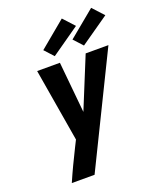

<svg xmlns="http://www.w3.org/2000/svg" viewBox="-176 -1099 1000 1205"><g transform="rotate(-20 324.5 -496.0)"><path d="M243 0H91Q113 -51 137 -101.5Q161 -152 186 -202L209 -248L127 -735H279L312 -395L451 -735H603ZM458 -785 403 -845 581 -992 649 -918ZM263 -785 208 -845 385 -992 453 -918Z"/></g></svg>

Font: Iosevka Aile Heavy Oblique
Style: Regular
Weight: 900
Italic angle: -9°
Designer: Belleve Invis
Foundry: Belleve Invis
Version: Version 31.1.0; ttfautohint (v1.8.4)